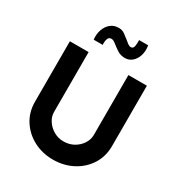

<svg xmlns="http://www.w3.org/2000/svg" viewBox="-223 -1128 1202 1287"><g transform="rotate(30 378.0 -485.0)"><path d="M225 -272Q225 -237 246 -205Q267 -173 301.5 -153Q336 -133 377 -133Q422 -133 457 -153Q492 -173 512.5 -205Q533 -237 533 -272V-736H676V-269Q676 -188 636 -125.5Q596 -63 528 -27.5Q460 8 377 8Q295 8 227.5 -27.5Q160 -63 120 -125.5Q80 -188 80 -269V-736H225ZM456 -823Q422 -823 399 -837.5Q376 -852 357 -867Q346 -876 335.5 -883Q325 -890 313 -890Q293 -890 286.5 -868.5Q280 -847 283 -825H213Q208 -864 219.5 -899Q231 -934 256.5 -956Q282 -978 321 -978Q346 -978 366 -964Q386 -950 403 -936Q417 -924 429 -915Q441 -906 453 -906Q472 -906 475.5 -928.5Q479 -951 478 -975H548Q555 -932 544 -897.5Q533 -863 509.5 -843Q486 -823 456 -823Z"/></g></svg>

Font: Reem Kufi Fun
Style: Regular
Weight: 400
Designer: Khaled Hosny
Version: Version 1.005